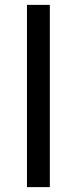

<svg xmlns="http://www.w3.org/2000/svg" viewBox="-20 -770 315 790"><path d="M91 0H185V-750H91Z"/></svg>

Font: Bounded Light
Style: Regular
Weight: 300
Designer: Vlad Churkin
Version: Version 3.0